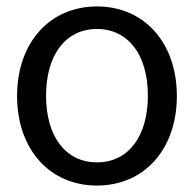

<svg xmlns="http://www.w3.org/2000/svg" viewBox="-20 -564 602 596"><path d="M281 12C428 12 529 -101 529 -266C529 -431 428 -544 281 -544C134 -544 33 -431 33 -266C33 -101 134 12 281 12ZM281 -60C184 -60 123 -140 123 -267C123 -394 184 -474 281 -474C378 -474 439 -394 439 -267C439 -140 378 -60 281 -60Z"/></svg>

Font: Ronzino
Style: Regular
Weight: 400
Designer: Nunzio Mazzaferro
Foundry: Collletttivo
Version: Version 1.000;Glyphs 3.3 (3337)